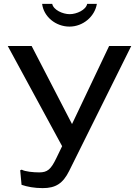

<svg xmlns="http://www.w3.org/2000/svg" viewBox="-20 -959 716 989"><path d="M143 -722H20L300 -206L270 -144C242 -86 224 -71 182 -71C152 -71 109 -75 92 -85L84 -82L91 -7C120 3 157 10 200 10C267 10 304 -14 336 -78L656 -722H542L351 -320ZM197 -939C205 -873 267 -822 338 -822C407 -822 468 -873 479 -939H429C423 -908 375 -886 339 -886C303 -886 255 -908 249 -939Z"/></svg>

Font: Perun
Style: Regular
Weight: 400
Foundry: Copyright (c) Stefan Peev, Context Ltd, 2016
Version: Version 1.089